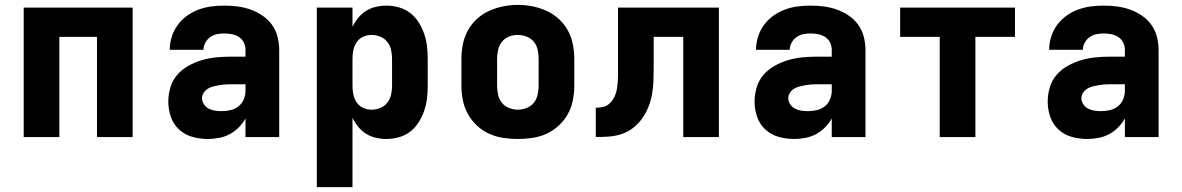

<svg xmlns="http://www.w3.org/2000/svg" viewBox="-20 -561 4840 786"><path d="M77 0V-530H523V0H377V-410H223V0Z M831 8Q799 8 768 -0.5Q737 -9 713.5 -30.5Q690 -52 679.5 -82.5Q669 -113 669 -145Q669 -174 677.5 -203Q686 -232 705.5 -254.5Q725 -277 751 -291.5Q777 -306 805.5 -314.5Q834 -323 863.5 -326Q893 -329 922 -329H985V-357Q985 -373 978 -387Q971 -401 958 -409.5Q945 -418 929.5 -421Q914 -424 898 -424Q883 -424 868 -421Q853 -418 840.5 -409Q828 -400 820.5 -386Q813 -372 813 -357H675Q675 -384 683 -410Q691 -436 707 -458Q723 -480 745 -496Q767 -512 792.5 -521.5Q818 -531 844.5 -534.5Q871 -538 898 -538Q926 -538 953 -534.5Q980 -531 1005.5 -522Q1031 -513 1054 -497.5Q1077 -482 1093 -460Q1109 -438 1116 -411Q1123 -384 1123 -357V0H985V-76Q973 -55 956.5 -38.5Q940 -22 920 -11.5Q900 -1 877 3.5Q854 8 831 8ZM887 -106Q905 -106 923 -110Q941 -114 955.5 -125Q970 -136 977.5 -153.5Q985 -171 985 -189V-216H922Q910 -216 898.5 -215Q887 -214 875.5 -212Q864 -210 852.5 -207Q841 -204 831 -198Q821 -192 814 -181.5Q807 -171 807 -159Q807 -146 815 -134Q823 -122 835 -116Q847 -110 860.5 -108Q874 -106 887 -106Z M1277 205V-530H1423V-451Q1432 -470 1446 -487.5Q1460 -505 1478.5 -516.5Q1497 -528 1518.5 -533Q1540 -538 1561 -538Q1587 -538 1612.5 -531Q1638 -524 1659 -508Q1680 -492 1694 -469.5Q1708 -447 1716.5 -422.5Q1725 -398 1728 -372Q1731 -346 1731 -320V-210Q1731 -184 1728 -158Q1725 -132 1716.5 -107.5Q1708 -83 1694 -60.5Q1680 -38 1659 -22Q1638 -6 1612.5 1Q1587 8 1561 8Q1540 8 1518.5 3Q1497 -2 1478.5 -13.5Q1460 -25 1446 -42.5Q1432 -60 1423 -79V205ZM1501 -112Q1519 -112 1536.5 -119Q1554 -126 1565.5 -140.5Q1577 -155 1581 -173.5Q1585 -192 1585 -210V-320Q1585 -338 1581 -356.5Q1577 -375 1565.5 -389.5Q1554 -404 1536.5 -411Q1519 -418 1501 -418Q1483 -418 1466.5 -410.5Q1450 -403 1440 -388Q1430 -373 1426.5 -355.5Q1423 -338 1423 -320V-210Q1423 -192 1426.5 -174.5Q1430 -157 1440 -142Q1450 -127 1466.5 -119.5Q1483 -112 1501 -112Z M2100 8Q2070 8 2040 3.5Q2010 -1 1982.5 -13.5Q1955 -26 1932.5 -47Q1910 -68 1895.5 -94Q1881 -120 1875 -150Q1869 -180 1869 -210V-320Q1869 -350 1875 -380Q1881 -410 1895.5 -436.5Q1910 -463 1932.5 -483.5Q1955 -504 1982.5 -516.5Q2010 -529 2040 -535Q2070 -541 2100 -541Q2130 -541 2160 -535Q2190 -529 2217.5 -516.5Q2245 -504 2267.5 -483.5Q2290 -463 2304.5 -436.5Q2319 -410 2325 -380Q2331 -350 2331 -320V-210Q2331 -180 2325 -150Q2319 -120 2304.5 -94Q2290 -68 2267.5 -47Q2245 -26 2217.5 -13.5Q2190 -1 2160 3.5Q2130 8 2100 8ZM2100 -112Q2118 -112 2136 -119Q2154 -126 2165.5 -140.5Q2177 -155 2181 -173.5Q2185 -192 2185 -210V-320Q2185 -339 2181 -357.5Q2177 -376 2165 -390.5Q2153 -405 2135 -411.5Q2117 -418 2099 -418Q2080 -418 2063 -411Q2046 -404 2034.5 -389.5Q2023 -375 2019 -356.5Q2015 -338 2015 -320V-210Q2015 -192 2019 -173.5Q2023 -155 2034.5 -140.5Q2046 -126 2064 -119Q2082 -112 2100 -112Z M2419 0V-120Q2432 -120 2445.5 -122.5Q2459 -125 2469.5 -132.5Q2480 -140 2487.5 -151Q2495 -162 2499.5 -174.5Q2504 -187 2506 -200Q2508 -213 2509 -226Q2510 -239 2510 -252.5Q2510 -266 2510 -279Q2510 -279 2510 -279.5Q2510 -280 2510 -280V-282Q2510 -282 2510 -282.5Q2510 -283 2510 -283V-530H2923V0H2777V-410H2656V-283Q2656 -257 2655 -230Q2654 -203 2649.5 -176.5Q2645 -150 2635 -124.5Q2625 -99 2609.5 -77Q2594 -55 2572.5 -38Q2551 -21 2525.5 -12.5Q2500 -4 2473 -2Q2446 0 2419 0Z M3231 8Q3199 8 3168 -0.5Q3137 -9 3113.5 -30.5Q3090 -52 3079.5 -82.5Q3069 -113 3069 -145Q3069 -174 3077.5 -203Q3086 -232 3105.5 -254.5Q3125 -277 3151 -291.5Q3177 -306 3205.5 -314.5Q3234 -323 3263.5 -326Q3293 -329 3322 -329H3385V-357Q3385 -373 3378 -387Q3371 -401 3358 -409.5Q3345 -418 3329.5 -421Q3314 -424 3298 -424Q3283 -424 3268 -421Q3253 -418 3240.5 -409Q3228 -400 3220.5 -386Q3213 -372 3213 -357H3075Q3075 -384 3083 -410Q3091 -436 3107 -458Q3123 -480 3145 -496Q3167 -512 3192.5 -521.5Q3218 -531 3244.5 -534.5Q3271 -538 3298 -538Q3326 -538 3353 -534.5Q3380 -531 3405.5 -522Q3431 -513 3454 -497.5Q3477 -482 3493 -460Q3509 -438 3516 -411Q3523 -384 3523 -357V0H3385V-76Q3373 -55 3356.5 -38.5Q3340 -22 3320 -11.5Q3300 -1 3277 3.5Q3254 8 3231 8ZM3287 -106Q3305 -106 3323 -110Q3341 -114 3355.5 -125Q3370 -136 3377.5 -153.5Q3385 -171 3385 -189V-216H3322Q3310 -216 3298.5 -215Q3287 -214 3275.5 -212Q3264 -210 3252.5 -207Q3241 -204 3231 -198Q3221 -192 3214 -181.5Q3207 -171 3207 -159Q3207 -146 3215 -134Q3223 -122 3235 -116Q3247 -110 3260.5 -108Q3274 -106 3287 -106Z M3827 0V-410H3665V-530H4135V-410H3973V0Z M4431 8Q4399 8 4368 -0.5Q4337 -9 4313.5 -30.5Q4290 -52 4279.5 -82.5Q4269 -113 4269 -145Q4269 -174 4277.5 -203Q4286 -232 4305.5 -254.5Q4325 -277 4351 -291.5Q4377 -306 4405.5 -314.5Q4434 -323 4463.5 -326Q4493 -329 4522 -329H4585V-357Q4585 -373 4578 -387Q4571 -401 4558 -409.5Q4545 -418 4529.5 -421Q4514 -424 4498 -424Q4483 -424 4468 -421Q4453 -418 4440.5 -409Q4428 -400 4420.5 -386Q4413 -372 4413 -357H4275Q4275 -384 4283 -410Q4291 -436 4307 -458Q4323 -480 4345 -496Q4367 -512 4392.5 -521.5Q4418 -531 4444.5 -534.5Q4471 -538 4498 -538Q4526 -538 4553 -534.5Q4580 -531 4605.5 -522Q4631 -513 4654 -497.5Q4677 -482 4693 -460Q4709 -438 4716 -411Q4723 -384 4723 -357V0H4585V-76Q4573 -55 4556.5 -38.5Q4540 -22 4520 -11.5Q4500 -1 4477 3.5Q4454 8 4431 8ZM4487 -106Q4505 -106 4523 -110Q4541 -114 4555.5 -125Q4570 -136 4577.5 -153.5Q4585 -171 4585 -189V-216H4522Q4510 -216 4498.5 -215Q4487 -214 4475.5 -212Q4464 -210 4452.5 -207Q4441 -204 4431 -198Q4421 -192 4414 -181.5Q4407 -171 4407 -159Q4407 -146 4415 -134Q4423 -122 4435 -116Q4447 -110 4460.5 -108Q4474 -106 4487 -106Z"/></svg>

Font: Iosevka Curly Heavy Extended
Style: Regular
Weight: 900
Width: 7
Monospace: yes
Designer: Belleve Invis
Foundry: Belleve Invis
Version: Version 11.1.0; ttfautohint (v1.8.3)